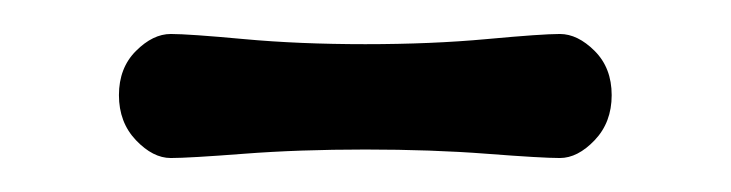

<svg xmlns="http://www.w3.org/2000/svg" viewBox="-20 -356 430 113"><path d="M123.5 -333Q156 -330 195 -330Q234 -330 266.5 -333Q299 -336 309.5 -336Q320 -336 330 -326Q340 -316 340 -300Q340 -284 330 -273.5Q320 -263 309.5 -263Q299 -263 266.5 -265.5Q234 -268 195 -268Q156 -268 123.5 -265.5Q91 -263 80.5 -263Q70 -263 60 -273.5Q50 -284 50 -300Q50 -316 60 -326Q70 -336 80.5 -336Q91 -336 123.5 -333Z"/></svg>

Font: Macondo Swash Caps
Style: Regular
Weight: 400
Designer: John Vargas Beltran
Foundry: John Vargas Beltran
Version: Version 2.001